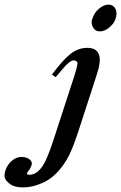

<svg xmlns="http://www.w3.org/2000/svg" viewBox="-47 -626 525 831"><path d="M452.4 -588.4Q456.5 -580.6 457.3 -569.8Q458 -559.1 452.1 -541.7Q446.3 -524.4 426.3 -507.3Q406.2 -490.2 385.5 -490.2Q364.7 -490.2 355.5 -507.8Q346.2 -525.4 351.8 -542.5Q357.4 -559.6 364.7 -570.1Q372.1 -580.6 381.6 -588.6Q391.1 -596.7 401.6 -601.3Q412.1 -606 422.6 -606Q433.1 -606 440.7 -601.1Q448.2 -596.2 452.4 -588.4ZM330.6 -418.9Q400.9 -418.9 379.9 -330.6Q376 -315.4 369.6 -295.9L293 -60.1Q264.2 28.3 241.7 65.4Q195.8 140.6 137.2 165.5Q92.8 185.1 54.9 185.1Q17.1 185.1 -0.7 172.6Q-18.6 160.2 -24.7 147Q-30.8 133.8 -23.2 110.6Q-15.6 87.4 3.9 70.3Q23.4 53.2 45.2 53.2Q66.9 53.2 80.6 63.7Q94.2 74.2 89.8 88.1Q85.4 102.1 78.4 110.4Q71.3 118.7 69.6 124.5Q67.9 130.4 80.6 130.4Q108.4 130.4 131.8 100.3Q155.3 70.3 184.1 -19L274.4 -296.4Q285.6 -330.6 288.6 -350.6Q288.6 -356 284.2 -360.4Q279.8 -364.7 272.5 -364.7Q254.4 -364.7 223.6 -326.7L193.8 -292L177.7 -303.2Q226.6 -368.7 259.5 -393.8Q292.5 -418.9 330.6 -418.9Z"/></svg>

Font: RIT Rachana
Style: Bold Italic
Weight: 700
Designer: Hussain KH
Version: 1.4.7